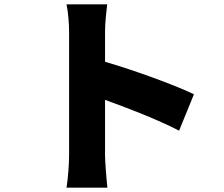

<svg xmlns="http://www.w3.org/2000/svg" viewBox="-20 -821 1040 892"><path d="M301 -100C301 -59 296 8 289 51H479C474 6 468 -73 468 -100V-357C574 -319 711 -266 812 -214L881 -383C797 -424 603 -495 468 -534V-671C468 -719 474 -763 478 -801H289C297 -763 301 -711 301 -671C301 -586 301 -188 301 -100Z"/></svg>

Font: Noto Sans KR Black
Style: Regular
Weight: 900
Designer: Ryoko NISHIZUKA 西塚涼子 (kana, bopomofo & ideographs); Paul D. Hunt (Latin, Greek & Cyrillic); Sandoll Communications 산돌커뮤니
Foundry: Adobe
Version: Version 2.004;hotconv 1.0.118;makeotfexe 2.5.65603